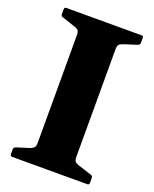

<svg xmlns="http://www.w3.org/2000/svg" viewBox="-141 -832 729 911"><g transform="rotate(20 224.0 -376.0)"><path d="M125 0V-752H320V0ZM34 0Q24 0 24 -10V-35Q24 -44 34 -48L98 -68Q116 -75 120.5 -82Q125 -89 125 -104V-204H320V-107Q320 -87 325.5 -81Q331 -75 345 -70L414 -48Q423 -44 423 -35V-10Q423 0 413 0ZM24 -742Q24 -752 34 -752H413Q423 -752 423 -742V-717Q423 -708 414 -704L345 -682Q331 -677 325.5 -671Q320 -665 320 -645V-548H125V-648Q125 -663 120.5 -670Q116 -677 98 -683L34 -704Q24 -707 24 -717Z"/></g></svg>

Font: Hahmlet ExtraBold
Style: Regular
Weight: 800
Designer: Minjoo Ham & Mark Frömberg
Foundry: hypertype
Version: Version 1.002